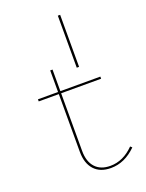

<svg xmlns="http://www.w3.org/2000/svg" viewBox="-137 -778 649 853"><g transform="rotate(-20 187.5 -351.5)"><path d="M257 -464H246V-710H257ZM357 -47Q303 7 237 7Q186 7 158.5 -23.5Q131 -54 131 -108V-381H36V-391H131V-493H142V-391H331V-381H142V-108Q142 -58 167 -30.5Q192 -3 238 -3Q299 -3 349 -54Z"/></g></svg>

Font: Ysabeau Infant Hairline
Style: Regular
Weight: 100
Designer: Christian Thalmann (Catharsis Fonts)
Version: Version 0.003